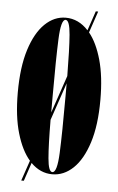

<svg xmlns="http://www.w3.org/2000/svg" viewBox="-56 -791 543 882"><g transform="rotate(5 215.5 -350.0)"><path d="M76 52 108 -42Q70.5 -85 47.8 -162.2Q25 -239.5 25 -349Q25 -467 50.5 -547.5Q76 -628 119 -669.5Q162 -711 215 -711Q274 -711 319 -662L349.5 -752H360.5L327 -653Q363 -609 384.5 -532.5Q406 -456 406 -349Q406 -231.5 380.5 -151.5Q355 -71.5 311.8 -30.2Q268.5 11 215 11Q160 11 116.5 -32.5L88 52ZM186 -349Q186 -328.5 186 -309Q186 -289.5 186 -271.5L245 -444.5Q244 -568 238.8 -634.5Q233.5 -701 215 -701Q193.5 -701 189.8 -609.2Q186 -517.5 186 -349ZM215 1Q237 1 241 -89.8Q245 -180.5 245 -349Q245 -365 245 -380.8Q245 -396.5 245 -411L186 -237.5Q186.5 -122 191.8 -60.5Q197 1 215 1Z"/></g></svg>

Font: Imbue 100pt Black
Style: Regular
Weight: 900
Designer: Tyler Finck
Foundry: Etcetera Type Company
Version: Version 1.102; ttfautohint (v1.8.3)